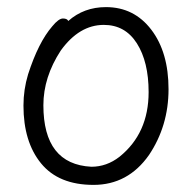

<svg xmlns="http://www.w3.org/2000/svg" viewBox="-20 -504 540 540"><path d="M243 16Q145 16 95.5 -44.5Q46 -105 46 -207Q46 -252 59 -295Q88 -385 127 -430Q145 -452 157 -452Q169 -452 172 -445Q216 -484 278 -484Q357 -484 405.5 -420.5Q454 -357 454 -253Q454 -150 399 -68Q340 16 243 16ZM237 -35Q280 -35 316 -63Q398 -129 398 -245Q398 -330 365 -382Q332 -434 272 -434Q203 -434 151 -362Q102 -287 102 -208Q102 -42 237 -35Z"/></svg>

Font: LXGW WenKai Mono TC Light
Style: Regular
Weight: 300
Designer: LXGW / Fontworks Inc.
Foundry: LXGW / Fontworks Inc.
Version: Version 1.330